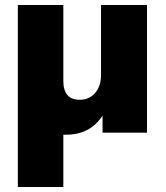

<svg xmlns="http://www.w3.org/2000/svg" viewBox="-20 -528 659 764"><path d="M565 -508V0H388V-68Q339 8 243 8H232V216H51V-508H232V-206Q232 -131 297 -131Q335 -131 358.5 -158Q382 -185 382 -230V-508Z"/></svg>

Font: Muli Black
Style: Regular
Weight: 900
Designer: Vernon Adams
Foundry: Vernon Adams
Version: Version 2.001